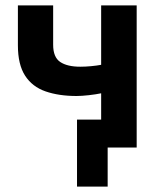

<svg xmlns="http://www.w3.org/2000/svg" viewBox="-20 -544 597 708"><path d="M264 144V-103H353V-200Q334 -196 307.5 -193Q281 -190 262 -190Q197 -190 148 -207Q99 -224 72.5 -265Q46 -306 46 -377V-524H176V-379Q176 -333 202 -315.5Q228 -298 276 -298Q295 -298 316 -300Q337 -302 353 -305V-524H484V0H377V144Z"/></svg>

Font: Ubuntu Sans
Style: Bold
Weight: 700
Designer: Dalton Maag Ltd
Foundry: Dalton Maag Ltd
Version: Version 1.006; ttfautohint (v1.8.4.7-5d5b)